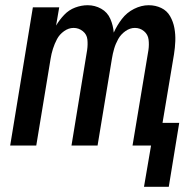

<svg xmlns="http://www.w3.org/2000/svg" viewBox="-20 -558 707 736"><path d="M532 158H627L667 -87H603L647 -350Q651 -375 652 -400.5Q653 -426 648.5 -450.5Q644 -475 632 -496Q620 -517 598 -527.5Q576 -538 550 -538Q522 -538 494 -524Q466 -510 447 -485Q428 -460 416 -433Q414 -460 403 -485.5Q392 -511 368 -524.5Q344 -538 316 -538Q292 -538 268 -529Q244 -520 226 -501Q208 -482 195 -460L207 -530H106L19 0H119L174 -333Q177 -352 183 -371Q189 -390 198.5 -408Q208 -426 225.5 -438.5Q243 -451 262 -451Q282 -451 297.5 -438.5Q313 -426 315 -406.5Q317 -387 314 -366L254 0H354L409 -333Q412 -352 417.5 -371Q423 -390 433 -408Q443 -426 460.5 -438.5Q478 -451 497 -451Q517 -451 532 -438.5Q547 -426 549.5 -406.5Q552 -387 549 -366L488 0H559Z"/></svg>

Font: Iosevka Sparkle Medium
Style: Italic
Weight: 500
Italic angle: -9°
Designer: Belleve Invis
Foundry: Belleve Invis
Version: Version 4.5.0; ttfautohint (v1.8.3)